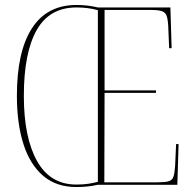

<svg xmlns="http://www.w3.org/2000/svg" viewBox="-20 -744 783 773"><path d="M287 9Q207 9 154 -36Q101 -81 74.5 -163.5Q48 -246 48 -359Q48 -536 108.5 -630Q169 -724 288 -724Q333 -724 374 -714H666L671 -550H661L658 -623Q657 -660 652 -677Q647 -694 632 -699Q617 -704 585 -704H401V-380H608V-370H401L400 -10H614Q644 -10 658.5 -14Q673 -18 678 -32Q683 -46 685 -75L689 -164H699L694 0H373Q335 9 287 9ZM287 -1Q314 -1 334.5 -4Q355 -7 374 -12V-703Q335 -714 288 -714Q179 -714 127.5 -622.5Q76 -531 76 -358Q76 -191 129 -96Q182 -1 287 -1Z"/></svg>

Font: Noto Serif Display Condensed Thin
Style: Regular
Weight: 100
Width: 3
Designer: Monotype Design Team
Foundry: Monotype Imaging Inc.
Version: Version 2.009